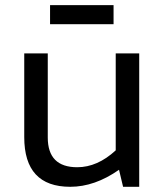

<svg xmlns="http://www.w3.org/2000/svg" viewBox="-20 -718 628 738"><path d="M515.1 -512.7V0H453.1L437.5 -65.4Q344.2 0 250 0Q73.2 0 73.2 -190.9V-512.7H163.6V-189.5Q163.6 -75.2 276.9 -75.2Q354.5 -75.2 424.8 -140.1V-512.7ZM416.5 -698.2V-625H172.4V-698.2Z"/></svg>

Font: Voltera
Style: Regular
Weight: 400
Designer: Bernd Montag
Version: Version 1.301